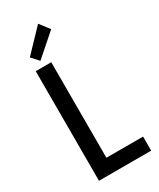

<svg xmlns="http://www.w3.org/2000/svg" viewBox="-235 -1019 904 1092"><g transform="rotate(-30 217.0 -473.5)"><path d="M71.8 0V-719.7H173.8V-92.3H414.6V0ZM124.5 -757.3 82 -804.2 218.3 -946.8 267.6 -882.8Z"/></g></svg>

Font: Reddit Sans Condensed Medium
Style: Regular
Weight: 500
Designer: Stephen Hutchings
Foundry: Reddit
Version: Version 1.014